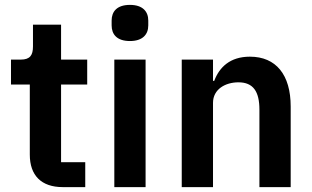

<svg xmlns="http://www.w3.org/2000/svg" viewBox="-20 -766 1278 786"><path d="M237 0H329V-102H230V-420H337V-522H230V-665H115V-576C115 -540 103 -522 65 -522H25V-420H102V-133C102 -48 149 0 237 0Z M512 -598C564 -598 587 -625 587 -662V-682C587 -719 564 -746 512 -746C459 -746 437 -719 437 -682V-662C437 -625 459 -598 512 -598ZM448 0H576V-522H448Z M852 0V-345C852 -401 903 -429 956 -429C1017 -429 1042 -391 1042 -317V0H1170V-330C1170 -460 1110 -534 1003 -534C922 -534 878 -491 857 -435H852V-522H724V0Z"/></svg>

Font: IBM Plex Thai Looped SemiBold
Style: Regular
Weight: 600
Designer: Mike Abbink, Paul van der Laan, Pieter van Rosmalen, Ben Mitchell, Mark Frömberg
Foundry: Bold Monday
Version: Version 1.0